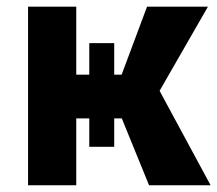

<svg xmlns="http://www.w3.org/2000/svg" viewBox="-20 -548 643 568"><path d="M595.2 -528.3 452.1 -279.3 603 0H420.9L340.3 -197.8H317.9V-113.8H244.1V-197.8H205.6V0H63V-528.3H205.6V-327.1H244.1V-420.4H317.9V-327.1H339.8L415 -528.3Z"/></svg>

Font: Roboto Web
Style: Bold
Weight: 700
Designer: Google
Version: Version 1.200310; 2013